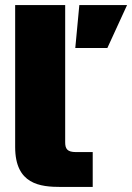

<svg xmlns="http://www.w3.org/2000/svg" viewBox="-20 -740 523 760"><path d="M40 -720V-158C40 -10 139 0 222 0H347V-138H281C246 -138 238 -151 238 -177V-720ZM278 -550H405L483 -720H294Z"/></svg>

Font: Aspekta 950
Style: Regular
Weight: 950
Designer: Ivo Dolenc
Version: Version 2.000